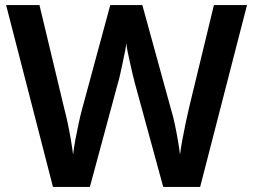

<svg xmlns="http://www.w3.org/2000/svg" viewBox="-20 -734 995 754"><path d="M950 -714 766 0H621L510 -406Q506 -420 501 -442Q496 -464 490.5 -488Q485 -512 481 -532.5Q477 -553 476 -564Q475 -553 471 -532.5Q467 -512 462 -488.5Q457 -465 452 -442.5Q447 -420 442 -404L333 0H188L4 -714H135L232 -309Q239 -283 246 -250Q253 -217 258.5 -184.5Q264 -152 267 -127Q270 -153 276 -185.5Q282 -218 289 -250Q296 -282 302 -304L413 -714H539L652 -303Q659 -281 666 -248.5Q673 -216 678.5 -183.5Q684 -151 687 -127Q690 -152 696 -184.5Q702 -217 709 -250Q716 -283 722 -309L820 -714Z"/></svg>

Font: Noto Sans Adlam Unjoined SemiBold
Style: Regular
Weight: 600
Version: Version 3.001